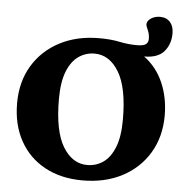

<svg xmlns="http://www.w3.org/2000/svg" viewBox="-56 -870 906 939"><g transform="rotate(5 396.5 -400.0)"><path d="M405 -685Q463 -685 505.2 -676Q547.5 -667 591 -667Q622 -667 634.2 -675.8Q646.5 -684.5 646.5 -702.5Q646.5 -726 637.2 -746.2Q628 -766.5 628.5 -773Q629 -790.5 648.2 -802.8Q667.5 -815 692 -815Q723.5 -815 741.5 -794.8Q759.5 -774.5 759.5 -740Q759.5 -686.5 729 -650.8Q698.5 -615 631 -615Q693 -569.5 724.8 -496.5Q756.5 -423.5 756.5 -336Q756.5 -231.5 709 -152.2Q661.5 -73 577.5 -29Q493.5 15 383.5 15Q277 15 198 -28Q119 -71 75.5 -149.5Q32 -228 32 -334Q32 -439 79.5 -518Q127 -597 211.2 -641Q295.5 -685 405 -685ZM399.5 -62Q443 -62 478 -86.2Q513 -110.5 533.8 -162.8Q554.5 -215 554.5 -298.5Q554.5 -455.5 508.2 -531.8Q462 -608 389 -608Q346 -608 310.8 -583.8Q275.5 -559.5 254.8 -507.5Q234 -455.5 234 -371.5Q234 -214.5 280.2 -138.2Q326.5 -62 399.5 -62Z"/></g></svg>

Font: Newsreader Text ExtraBold
Style: Regular
Weight: 800
Designer: Hugues Gentile
Foundry: Production Type
Version: Version 1.001